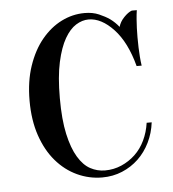

<svg xmlns="http://www.w3.org/2000/svg" viewBox="-42 -514 514 569"><g transform="rotate(-5 215.0 -230.0)"><path d="M240 -455Q221 -455 202.5 -443.5Q184 -432 169 -406Q154 -380 144.5 -337Q135 -294 135 -230Q135 -166 144.5 -123Q154 -80 170 -53.5Q186 -27 206.5 -16Q227 -5 250 -5Q276 -5 299 -15Q322 -25 340 -42Q358 -59 369.5 -83Q381 -107 385 -135H400Q396 -103 382.5 -75.5Q369 -48 348 -28Q327 -8 299.5 3.5Q272 15 240 15Q201 15 165.5 -1.5Q130 -18 103 -49.5Q76 -81 60.5 -126.5Q45 -172 45 -230Q45 -288 60.5 -333.5Q76 -379 102 -410.5Q128 -442 161 -458.5Q194 -475 230 -475Q254 -475 272.5 -467Q291 -459 304 -450Q319 -439 330 -425Q334 -440 346.5 -453Q359 -466 370 -470H385Q383 -457 382 -443Q381 -431 380.5 -417Q380 -403 380 -390Q380 -375 380.5 -359.5Q381 -344 382 -332Q383 -318 385 -305H370Q351 -377 314.5 -416Q278 -455 240 -455Z"/></g></svg>

Font: Oranienbaum
Style: Regular
Weight: 400
Designer: Oleg Pospelov and Jovanny Lemonad
Foundry: Oleg Pospelov and jovanny Lemonad
Version: Version 1.001; ttfautohint (v0.91) -l 8 -r 50 -G 200 -x 0 -w